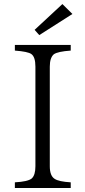

<svg xmlns="http://www.w3.org/2000/svg" viewBox="-20 -935 419 945"><path d="M53.2 -713.9H328.1V-686Q264.6 -681.6 245.1 -668Q225.1 -650.9 225.1 -606.9V-116.7Q225.1 -69.8 249 -54.7Q269.5 -41 328.1 -37.6V-9.8H53.2V-37.6Q117.2 -41 136.2 -56.6Q154.3 -73.2 154.3 -116.7V-606.9Q154.3 -654.8 134.3 -668.9Q117.7 -681.2 53.2 -686ZM287.1 -915 336.4 -866.2 173.3 -762.2 150.4 -788.1Z"/></svg>

Font: I.Ming
Style: Regular
Weight: 400
Designer: Ichiten Fonts Project
Version: Version 5.10 Mar 24, 2018